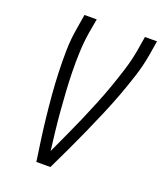

<svg xmlns="http://www.w3.org/2000/svg" viewBox="-136 -824 772 913"><g transform="rotate(20 250.0 -367.5)"><path d="M157 0Q149 -54 141.5 -108Q134 -162 128 -217Q122 -272 117.5 -326.5Q113 -381 111 -437Q109 -493 110 -549Q111 -605 121 -662L133 -735H195L182 -662Q174 -612 172 -561.5Q170 -511 171 -462Q172 -413 175 -364Q178 -315 182 -266Q186 -217 191.5 -168.5Q197 -120 203 -72Q225 -120 247.5 -168.5Q270 -217 291 -265.5Q312 -314 332 -363Q352 -412 369.5 -461.5Q387 -511 402.5 -561Q418 -611 427 -662L439 -735H500L488 -662Q478 -604 460 -548Q442 -492 421.5 -437Q401 -382 377.5 -327Q354 -272 329.5 -217Q305 -162 279.5 -108Q254 -54 228 0Z"/></g></svg>

Font: iosevka_custom_sans_ss08 Light
Style: Italic
Weight: 300
Italic angle: -10°
Designer: Belleve Invis
Foundry: Belleve Invis
Version: Version 10.3.0; ttfautohint (v1.8.3)